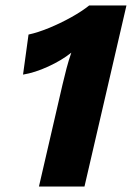

<svg xmlns="http://www.w3.org/2000/svg" viewBox="-20 -680 481 700"><path d="M122 0 208 -372Q215 -402 222.5 -430.5Q230 -459 240 -488Q205 -460 156 -437.5Q107 -415 64 -408L84 -554Q117 -561 158.5 -578Q200 -595 239.5 -617Q279 -639 305 -660H441L288 0Z"/></svg>

Font: Work Sans
Style: Bold Italic
Weight: 700
Italic angle: -13°
Designer: Wei Huang
Foundry: Wei Huang
Version: Version 2.010; ttfautohint (v1.8.3)